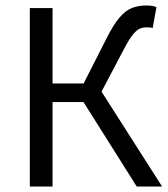

<svg xmlns="http://www.w3.org/2000/svg" viewBox="-20 -686 619 706"><path d="M89.7 0V-656.3H173.2V-379.2H287.6L372.3 -546Q397.6 -596.3 420 -622.1Q442.4 -648 465.8 -656.9Q489.1 -665.8 517.2 -665.8Q528.4 -665.8 538.4 -664.4Q548.5 -663.1 555.4 -659.6L541.3 -582.7Q536.1 -584.7 530.5 -585.1Q524.9 -585.4 517.7 -585.4Q504.4 -585.4 492.7 -580Q481 -574.5 467.6 -557.5Q454.1 -540.5 435.6 -505.1L353.3 -349.1L576.1 0H482.9L287 -310.8H173.2V0Z"/></svg>

Font: SourceSans3VF
Style: Regular
Weight: 200
Designer: Paul D. Hunt
Foundry: Adobe
Version: Version 3.052;hotconv 1.1.0;makeotfexe 2.6.0